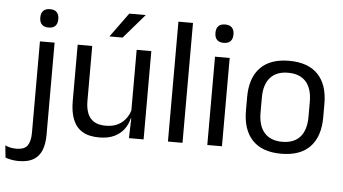

<svg xmlns="http://www.w3.org/2000/svg" viewBox="-116 -780 1888 1057"><g transform="rotate(5 828.0 -252.0)"><path d="M80.5 -66.5V-488H161.5V-66.5ZM121 -568Q96 -568 83.5 -581.2Q71 -594.5 71 -617.5V-620Q71 -643.5 83.5 -656.5Q96 -669.5 121 -669.5Q146 -669.5 158.2 -656.5Q170.5 -643.5 170.5 -620V-617.5Q170.5 -594 158.2 -581Q146 -568 121 -568ZM20.5 178.5Q-0.5 178.5 -19.8 174.8Q-39 171 -52.5 166L-59.5 99Q-45.5 105.5 -30.2 108.8Q-15 112 2 112Q47 112 63.8 87.8Q80.5 63.5 80.5 18V-136.5H161.5V22Q161.5 71 147.8 106Q134 141 103.2 159.8Q72.5 178.5 20.5 178.5Z M369.5 -488V-184.5Q369.5 -146 380.2 -117.2Q391 -88.5 415.5 -72.8Q440 -57 481.5 -57Q520.5 -57 548.5 -71.2Q576.5 -85.5 594.2 -110.5Q612 -135.5 618.5 -167L633 -109.5H615.5Q608 -76.5 588 -49.2Q568 -22 534.2 -5.8Q500.5 10.5 451 10.5Q393.5 10.5 357.8 -11.2Q322 -33 305.5 -74.8Q289 -116.5 289 -175.5V-488ZM696 -488V0H615L618.5 -117L615 -122V-488ZM557 -683H647V-681.5L532 -548.5H460V-549.5Z M830.5 0V-662.5H911V0Z M1048 0V-488H1129V0ZM1088.5 -568Q1063.5 -568 1051.2 -581.2Q1039 -594.5 1039 -617.5V-620Q1039 -643.5 1051.2 -656.5Q1063.5 -669.5 1088.5 -669.5Q1113.5 -669.5 1126 -656.5Q1138.5 -643.5 1138.5 -620V-617.5Q1138.5 -594 1126 -581Q1113.5 -568 1088.5 -568Z M1457 12.5Q1352 12.5 1297.8 -44.2Q1243.5 -101 1243.5 -207.5V-282Q1243.5 -388 1298 -444.5Q1352.5 -501 1457 -501Q1562 -501 1616.2 -444.5Q1670.5 -388 1670.5 -282V-207.5Q1670.5 -101 1616.2 -44.2Q1562 12.5 1457 12.5ZM1457 -53.5Q1522 -53.5 1555.8 -92Q1589.5 -130.5 1589.5 -203V-286.5Q1589.5 -358.5 1555.8 -396.8Q1522 -435 1457 -435Q1392.5 -435 1358.5 -396.8Q1324.5 -358.5 1324.5 -286.5V-203Q1324.5 -130.5 1358.5 -92Q1392.5 -53.5 1457 -53.5Z"/></g></svg>

Font: Anek Telugu
Style: Regular
Weight: 400
Designer: Omkar Bhoir (Telugu), Yesha Goshar (Latin)
Foundry: Ek Type
Version: Version 1.003